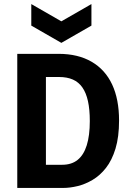

<svg xmlns="http://www.w3.org/2000/svg" viewBox="-20 -925 651 945"><path d="M135 0V-114H286Q332 -114 362 -138Q392 -162 407 -210Q422 -258 422 -329Q422 -386 413 -427Q404 -468 385.5 -494.5Q367 -521 338.5 -533.5Q310 -546 271 -546H135V-660H268Q364 -660 431 -621Q498 -582 532 -509Q566 -436 566 -332Q566 -251 548.5 -193.5Q531 -136 501.5 -98.5Q472 -61 435.5 -39.5Q399 -18 361.5 -9Q324 0 291 0ZM65 0V-660H206V0ZM134 -905 282 -820 430 -905V-799L282 -714L134 -799Z"/></svg>

Font: Bricolage Grotesque SemiCondensed
Style: Bold
Weight: 700
Width: 4
Designer: Mathieu Triay
Foundry: Atelier Triay
Version: Version 1.001;gftools[0.9.33.dev8+g029e19f]